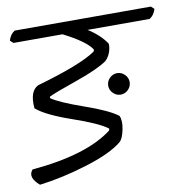

<svg xmlns="http://www.w3.org/2000/svg" viewBox="-71 -688 721 740"><g transform="rotate(-10 289.5 -318.0)"><path d="M567 -619 579 -608Q572 -584 554 -573H311Q357 -544 382 -507Q384 -493 377.5 -474Q371 -455 357 -442Q319 -416 232.5 -386Q146 -356 124 -345L123 -339Q154 -317 247 -284.5Q340 -252 375 -225Q384 -205 377 -171Q370 -137 358 -126Q314 -89 215 -58.5Q116 -28 27 -17Q-15 -53 9 -80Q225 -99 326 -177L327 -184Q293 -210 193 -244.5Q93 -279 57 -311Q51 -379 87 -396Q262 -446 320 -487L322 -494Q300 -529 213 -573H21L9 -584Q16 -608 34 -619ZM364.5 -376.5Q377 -389 394 -389Q411 -389 423.5 -376.5Q436 -364 436 -347Q436 -330 423.5 -317.5Q411 -305 394 -305Q377 -305 364.5 -317.5Q352 -330 352 -347Q352 -364 364.5 -376.5Z"/></g></svg>

Font: Tillana
Style: Regular
Weight: 400
Designer: Lipi Raval (Devanagari, Latin), Jonny Pinhorn (Latin)
Foundry: Indian Type Foundry
Version: Version 2.002;PS 1.0;hotconv 1.0.79;makeotf.lib2.5.61930; tt